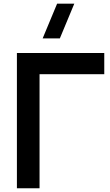

<svg xmlns="http://www.w3.org/2000/svg" viewBox="-20 -1002 585 1022"><path d="M375.5 -982.5 298.5 -797.5H207L284 -982.5ZM70 0V-720H535V-607H190.5V0Z"/></svg>

Font: Vortex Mix
Style: Bold
Weight: 700
Designer: Mikhail Sharanda
Foundry: Mikhail Sharanda
Version: Version 4.504;Glyphs 3.1.2 (3151)